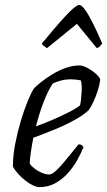

<svg xmlns="http://www.w3.org/2000/svg" viewBox="-20 -769 440 789"><path d="M141 0Q131 0 116 -7Q101 -14 85.5 -26Q70 -38 56 -53Q42 -68 33 -84Q33 -129 42.5 -178Q52 -227 65.5 -272Q79 -317 93.5 -352.5Q108 -388 119 -405Q128 -415 148 -431Q168 -447 194 -463Q220 -479 249 -489.5Q278 -500 307 -500Q321 -500 341 -489Q361 -478 376 -464Q391 -450 392 -441Q389 -420 381.5 -396Q374 -372 364 -351Q354 -330 345 -317Q327 -299 291 -278.5Q255 -258 209.5 -239Q164 -220 117 -203Q111 -172 107 -145Q103 -118 102 -97Q108 -87 121.5 -76.5Q135 -66 151.5 -59Q168 -52 182 -52Q191 -52 202 -60.5Q213 -69 227.5 -85Q242 -101 260.5 -124Q279 -147 303 -176Q311 -176 316 -172.5Q321 -169 323 -164Q313 -139 297 -110.5Q281 -82 258.5 -57Q236 -32 207 -16Q178 0 141 0ZM128 -250Q160 -261 194.5 -276Q229 -291 260 -306.5Q291 -322 309 -336Q311 -345 312.5 -356Q314 -367 314 -374Q316 -392 316 -409.5Q316 -427 312 -439Q301 -441 290.5 -442Q280 -443 272 -443Q249 -443 230.5 -438Q212 -433 197 -426Q178 -398 159.5 -350.5Q141 -303 128 -250ZM173 -571Q165 -576 159 -581Q153 -586 152 -590Q198 -646 229 -681Q260 -716 279 -732.5Q298 -749 306 -749Q314 -749 327.5 -731.5Q341 -714 359 -679Q377 -644 400 -590Q396 -586 392 -580.5Q388 -575 378 -571L296 -671Z"/></svg>

Font: Texturina 12pt ExtraLight
Style: Italic
Weight: 250
Italic angle: -11°
Designer: Guillermo Torres Carreño
Foundry: Omnibus-Type
Version: Version 1.002